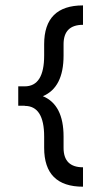

<svg xmlns="http://www.w3.org/2000/svg" viewBox="-20 -704 382 724"><path d="M73.2 -305.2H48.8V-378.4H73.2Q146.5 -378.4 146.5 -494.6V-537.1Q146.5 -683.6 293 -683.6V-610.4Q219.7 -610.4 219.7 -537.1V-494.6Q219.7 -374 141.6 -341.3Q219.7 -309.1 219.7 -189V-146.5Q219.7 -73.2 293 -73.2V0Q146.5 0 146.5 -146.5V-189Q146.5 -304.7 73.2 -304.7Z"/></svg>

Font: Sanitrixie
Style: Regular
Weight: 400
Designer: Jayvee D. Enaguas (Grand Chaos)
Version: Version 1.1 - 6/9/2013